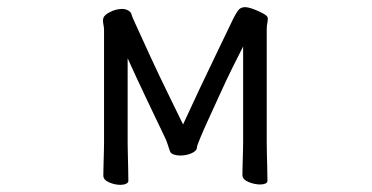

<svg xmlns="http://www.w3.org/2000/svg" viewBox="-20 -507 1040 537"><path d="M660 -377Q647 -352 630 -317.5Q613 -283 596 -245.5Q579 -208 564 -175.5Q549 -143 540 -121Q531 -99 531 -96Q531 -85 516 -78.5Q501 -72 484 -72Q474 -72 465.5 -75Q457 -78 455 -85Q452 -94 448.5 -104.5Q445 -115 442 -121Q418 -171 389 -232Q360 -293 337 -344V-106Q337 -100 337.5 -79Q338 -58 338.5 -35.5Q339 -13 339 -1Q339 4 332.5 7Q326 10 317 10Q301 10 285 3Q269 -4 269 -16Q269 -24 269.5 -43Q270 -62 270.5 -80.5Q271 -99 271 -106V-422Q271 -430 269.5 -437Q268 -444 268 -450Q268 -452 268.5 -453.5Q269 -455 269 -456Q271 -465 288 -473.5Q305 -482 321 -482Q331 -482 338 -478Q346 -474 348 -466.5Q350 -459 353 -453Q376 -402 400.5 -349Q425 -296 449 -247Q473 -198 492 -159Q514 -207 539 -260Q564 -313 588.5 -363.5Q613 -414 633 -456Q638 -466 645 -476.5Q652 -487 665 -487Q674 -487 689 -481.5Q704 -476 716.5 -469Q729 -462 729 -456Q729 -449 727.5 -441.5Q726 -434 726 -425V-106Q726 -96 726.5 -75Q727 -54 727.5 -33.5Q728 -13 728 -1Q728 4 722 6.5Q716 9 708 9Q692 9 675 2Q658 -5 658 -18Q658 -26 658.5 -44.5Q659 -63 659.5 -81Q660 -99 660 -106Z"/></svg>

Font: Moon Stars Kai HW
Style: Regular
Weight: 400
Designer: GuiWonder
Version: Version 1.101